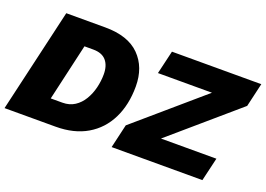

<svg xmlns="http://www.w3.org/2000/svg" viewBox="-96 -905 1590 1149"><g transform="rotate(20 698.5 -330.0)"><path d="M2 0 155 -660H403Q549 -660 622.5 -586Q696 -512 696 -390Q696 -273 652.5 -185Q609 -97 526.5 -48.5Q444 0 327 0ZM242 -149H316Q361 -149 394 -170.5Q427 -192 448.5 -228Q470 -264 480.5 -307Q491 -350 491 -393Q491 -448 464 -479.5Q437 -511 381 -511H325ZM684 0 719 -151 1137 -511H793L828 -660H1397L1362 -509L944 -149H1297L1262 0Z"/></g></svg>

Font: Work Sans ExtraBold
Style: Italic
Weight: 800
Italic angle: -13°
Designer: Wei Huang
Foundry: Wei Huang
Version: Version 2.012; ttfautohint (v1.8.3)